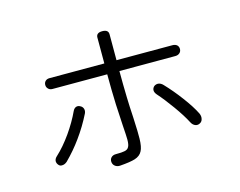

<svg xmlns="http://www.w3.org/2000/svg" viewBox="-94 -854 1188 952"><g transform="rotate(-15 500.0 -377.5)"><path d="M186.5 -553.7Q172.9 -553.7 165 -545.9Q157.2 -538.1 157.2 -526.4Q157.2 -514.6 165 -506.8Q172.9 -498 186.5 -498H467.8Q467.8 -418 470.7 -341.8Q472.7 -297.9 476.6 -233.4Q480.5 -177.7 480.5 -160.2Q480.5 -132.8 473.6 -122.1Q467.8 -110.4 451.2 -107.4Q439.5 -104.5 406.2 -104.5Q390.6 -104.5 381.8 -94.7Q374 -85.9 375 -73.2Q376 -60.5 384.8 -52.7Q395.5 -43 412.1 -43.9Q465.8 -47.9 490.2 -55.7Q517.6 -64.5 528.3 -85.9Q539.1 -105.5 540 -148.4Q541 -175.8 537.1 -255.9Q533.2 -321.3 532.2 -361.3Q530.3 -430.7 530.3 -498H817.4Q832 -498 840.8 -506.8Q848.6 -514.6 848.6 -526.4Q848.6 -538.1 840.8 -545.9Q832 -553.7 817.4 -553.7H530.3V-686.5Q530.3 -710.9 499 -710.9Q467.8 -710.9 467.8 -686.5V-553.7ZM260.7 -366.2Q236.3 -313.5 199.2 -260.7Q161.1 -207 123 -171.9Q110.4 -161.1 109.4 -148.4Q109.4 -136.7 117.2 -127.9Q124 -119.1 135.7 -120.1Q148.4 -120.1 161.1 -130.9Q206.1 -175.8 241.2 -224.6Q280.3 -278.3 310.5 -338.9Q316.4 -351.6 312.5 -363.3Q308.6 -374 298.8 -378.9Q289.1 -384.8 279.3 -382.8Q267.6 -379.9 260.7 -366.2ZM724.6 -374Q713.9 -385.7 700.2 -387.7Q688.5 -388.7 678.7 -381.8Q669.9 -374 668.9 -363.3Q668 -351.6 678.7 -338.9Q710.9 -302.7 747.1 -252Q784.2 -200.2 803.7 -162.1Q811.5 -146.5 825.2 -141.6Q836.9 -137.7 847.7 -143.6Q859.4 -149.4 862.3 -162.1Q866.2 -175.8 859.4 -191.4Q839.8 -231.4 800.8 -283.2Q764.6 -332 724.6 -374Z"/></g></svg>

Font: Gulim
Style: Regular
Weight: 400
Version: Version 2.21